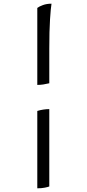

<svg xmlns="http://www.w3.org/2000/svg" viewBox="-20 -820 469 1040"><path d="M182 -360V-777Q192 -785 212.5 -792.5Q233 -800 259 -800Q255 -777 251 -715.5Q247 -654 247 -556V-369Q231 -365 214.5 -362.5Q198 -360 182 -360ZM182 200V-219Q198 -224 215 -226.5Q232 -229 247 -229V190Q240 193 222.5 196.5Q205 200 182 200Z"/></svg>

Font: Texturina Medium 12pt
Style: Regular
Weight: 400
Version: Version 1.002